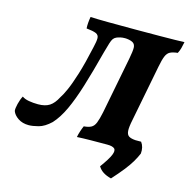

<svg xmlns="http://www.w3.org/2000/svg" viewBox="-151 -797 1077 1096"><g transform="rotate(15 388.0 -249.0)"><path d="M68 9Q31 9 5 -8.5Q-21 -26 -29 -49Q-31 -63 -24 -91.5Q-17 -120 -6 -140Q9 -129 34.5 -124.5Q60 -120 89 -120Q131 -120 156.5 -136.5Q182 -153 202 -192Q214 -209 231 -247Q248 -285 268.5 -350.5Q289 -416 311 -517Q320 -554 319.5 -572.5Q319 -591 302 -598.5Q285 -606 245 -610Q243 -640 250 -679Q288 -677 353 -676.5Q418 -676 518 -676Q605 -676 661 -676.5Q717 -677 751 -677.5Q785 -678 805 -679Q801 -660 797 -643.5Q793 -627 784 -610Q756 -607 740 -599Q724 -591 715 -569.5Q706 -548 698 -506L633 -172Q624 -129 625.5 -107Q627 -85 639.5 -76.5Q652 -68 679 -66Q680 -54 678 -34.5Q676 -15 673 3Q648 1 608.5 0.5Q569 0 523 0Q477 0 431 0.5Q385 1 352 3Q355 -14 361.5 -33.5Q368 -53 374 -66Q401 -68 417 -76.5Q433 -85 442 -107Q451 -129 460 -172L525 -506Q534 -553 533.5 -573Q533 -593 519 -602Q509 -608 495.5 -610.5Q482 -613 472 -613Q456 -613 443.5 -610Q431 -607 422 -603Q411 -598 404.5 -589Q398 -580 392 -560.5Q386 -541 376 -505Q344 -382 316.5 -293Q289 -204 260.5 -143Q232 -82 197 -44Q160 -9 125.5 0Q91 9 68 9ZM601 181Q544 167 523 130Q562 77 573.5 49Q585 21 573.5 10.5Q562 0 531 0L537 -66H713Q733 -39 729 0Q718 26 702.5 52Q687 78 662.5 109Q638 140 601 181Z"/></g></svg>

Font: Vollkorn ExtraBold
Style: Italic
Weight: 800
Italic angle: -11°
Designer: Friedrich Althausen
Foundry: Friedrich Althausen
Version: Version 5.000; ttfautohint (v1.8.3)